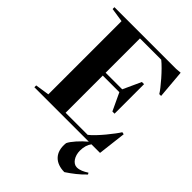

<svg xmlns="http://www.w3.org/2000/svg" viewBox="-266 -825 1187 1187"><g transform="rotate(45 328.0 -231.5)"><path d="M112 -30 20 -16V0H496C458 31 413 81 403 106C393 194 444 240 522 240C563 213 602 183 636 147L630 137C605 153 581 165 556 165C522 165 496 125 496 78C496 44 505 18 519 0H594L616 -185L601 -188C583 -157 504 -57 461 -25H268V-350H413L467 -235H486V-493H467L413 -375H268V-675H454C500 -639 579 -546 596 -516H612L596 -703L560 -700H20V-684L112 -670Z"/></g></svg>

Font: Mazius Display
Style: Bold
Weight: 700
Designer: Alberto Casagrande & Collletttivo
Foundry: Collletttivo
Version: Version 2.000;Glyphs 3.2 (3221)